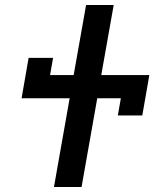

<svg xmlns="http://www.w3.org/2000/svg" viewBox="-20 -745 640 765"><path d="M257.5 -353.5H66L94 -514.5H191.5L179.5 -446H273.5L323 -725H433L383.5 -446H575L547 -285H449.5L461.5 -353.5H367.5L305 0H195Z"/></svg>

Font: JuliaMono
Style: Italic
Weight: 400
Italic angle: -9°
Monospace: yes
Designer: cormullion
Foundry: corm
Version: Version 0.057; ttfautohint (v1.8.4)